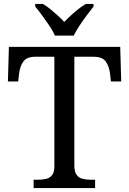

<svg xmlns="http://www.w3.org/2000/svg" viewBox="-20 -951 653 971"><path d="M150 0V-42H173Q195 -42 213.5 -46.5Q232 -51 243.5 -65.5Q255 -80 255 -109V-664H159Q115 -664 98 -639.5Q81 -615 77 -582L72 -539H20L25 -714H588L593 -539H541L536 -582Q532 -615 515 -639.5Q498 -664 453 -664H356V-114Q356 -83 367 -67.5Q378 -52 397 -47Q416 -42 438 -42H461V0ZM258 -771Q248 -794 230 -820.5Q212 -847 193 -873Q174 -899 158 -918V-931H197Q216 -920 235 -904.5Q254 -889 272 -872.5Q290 -856 305 -840Q320 -856 338 -872.5Q356 -889 375.5 -904.5Q395 -920 414 -931H453V-918Q438 -899 418.5 -873Q399 -847 381.5 -820.5Q364 -794 353 -771Z"/></svg>

Font: Noto Serif Tamil
Style: Italic
Weight: 400
Italic angle: -12°
Designer: Indian Type Foundry, Tom Grace, and the Monotype Design Team
Foundry: Monotype Imaging Inc.
Version: Version 2.003